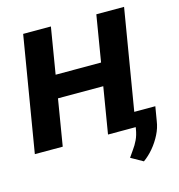

<svg xmlns="http://www.w3.org/2000/svg" viewBox="-137 -843 1090 1172"><g transform="rotate(-15 407.5 -257.0)"><path d="M-4.9 0 116.2 -727.5H291.5L243.2 -435.5H530.3L578.6 -727.5H753.9L632.8 0H457.5L505.9 -292.5H219.7L171.4 0ZM781.2 -92.3 766.1 -2Q760.3 39.6 739.7 80.3Q719.2 121.1 689.9 156Q660.6 190.9 627 214.8L550.8 171.9Q564.5 150.9 580.8 128.7Q597.2 106.4 610.8 78.1Q624.5 49.8 630.9 10.3L647.5 -92.3Z"/></g></svg>

Font: Inter Tight ExtraBold
Style: Italic
Weight: 800
Italic angle: -9.39999°
Designer: Rasmus Andersson
Foundry: rsms
Version: Version 3.004